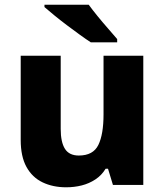

<svg xmlns="http://www.w3.org/2000/svg" viewBox="-20 -786 699 816"><path d="M261 10Q205 10 161 -11Q117 -32 92.5 -76.5Q68 -121 68 -191V-549H238V-238Q238 -182 256 -153.5Q274 -125 315 -125Q376 -125 398 -170Q420 -215 420 -300V-549H589V0H460L439 -69H429Q412 -41 385.5 -23.5Q359 -6 327.5 2Q296 10 261 10ZM357 -766Q373 -744 395 -717Q417 -690 439.5 -664.5Q462 -639 478 -620V-606H366Q346 -619 319 -638.5Q292 -658 263.5 -679.5Q235 -701 210 -721.5Q185 -742 169 -756V-766Z"/></svg>

Font: Noto Sans Symbols ExtraBold
Style: Regular
Weight: 800
Version: Version 2.002